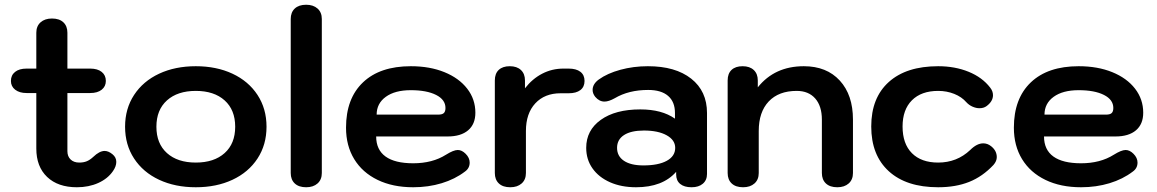

<svg xmlns="http://www.w3.org/2000/svg" viewBox="-20 -779 4873 809"><path d="M470 -97Q470 -78 456 -58Q434 -26 394 -8Q354 10 304 10Q224 10 178.5 -33.5Q133 -77 133 -153V-387H92Q62 -387 44 -401Q26 -415 26 -438Q26 -462 43.5 -476Q61 -490 92 -490H133V-641Q133 -669 151 -685Q169 -701 199 -701Q230 -701 247 -685Q264 -669 264 -641V-490H360Q391 -490 408.5 -476Q426 -462 426 -438Q426 -415 408.5 -401Q391 -387 360 -387H264V-142Q264 -120 277.5 -107Q291 -94 314 -94Q332 -94 345.5 -99.5Q359 -105 373 -118Q399 -143 421 -143Q437 -143 454 -129Q470 -116 470 -97Z M507 -245Q507 -321 545 -379Q583 -437 650.5 -468.5Q718 -500 805 -500Q892 -500 959.5 -468.5Q1027 -437 1065 -379Q1103 -321 1103 -245Q1103 -169 1065 -111Q1027 -53 959.5 -21.5Q892 10 805 10Q718 10 650.5 -21.5Q583 -53 545 -111Q507 -169 507 -245ZM971 -245Q971 -316 926.5 -356Q882 -396 805 -396Q728 -396 683.5 -356Q639 -316 639 -245Q639 -174 683.5 -134Q728 -94 805 -94Q882 -94 926.5 -134Q971 -174 971 -245Z M1205 -50V-699Q1205 -727 1222 -743Q1239 -759 1270 -759Q1300 -759 1318 -743Q1336 -727 1336 -699V-50Q1336 -22 1318 -6Q1300 10 1270 10Q1239 10 1222 -6Q1205 -22 1205 -50Z M1438 -241Q1438 -364 1509.5 -432Q1581 -500 1711 -500Q1791 -500 1852.5 -475Q1914 -450 1948.5 -405.5Q1983 -361 1983 -304Q1983 -256 1952.5 -230Q1922 -204 1866 -204H1565Q1565 -148 1604.5 -119.5Q1644 -91 1721 -91Q1802 -91 1859 -127Q1891 -147 1909 -147Q1926 -147 1942 -131Q1959 -114 1959 -94Q1959 -70 1939 -56Q1897 -24 1841 -7Q1785 10 1721 10Q1635 10 1571 -21Q1507 -52 1472.5 -108.5Q1438 -165 1438 -241ZM1826 -296Q1843 -296 1850 -302.5Q1857 -309 1857 -324Q1857 -359 1817.5 -379Q1778 -399 1711 -399Q1644 -399 1605.5 -371Q1567 -343 1567 -296Z M2065 -50V-440Q2065 -469 2081.5 -484.5Q2098 -500 2128 -500Q2158 -500 2175 -484Q2192 -468 2192 -440V-407Q2223 -447 2264.5 -468.5Q2306 -490 2354 -490H2376Q2408 -490 2425.5 -476.5Q2443 -463 2443 -438Q2443 -413 2425.5 -399.5Q2408 -386 2376 -386H2342Q2275 -386 2235.5 -343.5Q2196 -301 2196 -227V-50Q2196 -22 2178 -6Q2160 10 2130 10Q2099 10 2082 -6Q2065 -22 2065 -50Z M2450 -156Q2450 -230 2511.5 -274Q2573 -318 2678 -318Q2769 -318 2824 -279V-303Q2824 -350 2795 -375Q2766 -400 2711 -400Q2629 -400 2570 -365Q2545 -351 2527 -351Q2505 -351 2488 -371Q2477 -385 2477 -400Q2477 -425 2503 -444Q2539 -470 2594 -485Q2649 -500 2710 -500Q2826 -500 2892.5 -447.5Q2959 -395 2959 -303V-46Q2959 -20 2941.5 -5Q2924 10 2894 10Q2863 10 2846 -4Q2829 -18 2829 -44V-55Q2772 10 2660 10Q2598 10 2550.5 -11Q2503 -32 2476.5 -69.5Q2450 -107 2450 -156ZM2825 -156Q2825 -189 2789 -209Q2753 -229 2693 -229Q2639 -229 2609.5 -210Q2580 -191 2580 -156Q2580 -121 2609 -101.5Q2638 -82 2691 -82Q2754 -82 2789.5 -101.5Q2825 -121 2825 -156Z M3046 -50V-440Q3046 -469 3062.5 -484.5Q3079 -500 3109 -500Q3139 -500 3156 -484Q3173 -468 3173 -440V-411Q3244 -500 3367 -500Q3463 -500 3518.5 -439.5Q3574 -379 3574 -275V-50Q3574 -22 3556 -6Q3538 10 3508 10Q3477 10 3460 -6Q3443 -22 3443 -50V-275Q3443 -332 3415 -364Q3387 -396 3337 -396Q3261 -396 3219 -351.5Q3177 -307 3177 -227V-50Q3177 -22 3159 -6Q3141 10 3111 10Q3080 10 3063 -6Q3046 -22 3046 -50Z M3651 -246Q3651 -367 3725 -433.5Q3799 -500 3933 -500Q4004 -500 4061.5 -476.5Q4119 -453 4152 -410Q4164 -395 4164 -378Q4164 -352 4137 -332Q4125 -323 4107 -323Q4093 -323 4078 -329.5Q4063 -336 4052 -348Q4032 -371 4000.5 -383.5Q3969 -396 3933 -396Q3862 -396 3822.5 -356.5Q3783 -317 3783 -246Q3783 -173 3822.5 -133.5Q3862 -94 3933 -94Q4012 -94 4068 -147Q4096 -175 4123 -175Q4141 -175 4156 -163Q4180 -144 4180 -117Q4180 -100 4166 -84Q4120 -35 4063.5 -12.5Q4007 10 3933 10Q3799 10 3725 -57.5Q3651 -125 3651 -246Z M4252 -241Q4252 -364 4323.5 -432Q4395 -500 4525 -500Q4605 -500 4666.5 -475Q4728 -450 4762.5 -405.5Q4797 -361 4797 -304Q4797 -256 4766.5 -230Q4736 -204 4680 -204H4379Q4379 -148 4418.5 -119.5Q4458 -91 4535 -91Q4616 -91 4673 -127Q4705 -147 4723 -147Q4740 -147 4756 -131Q4773 -114 4773 -94Q4773 -70 4753 -56Q4711 -24 4655 -7Q4599 10 4535 10Q4449 10 4385 -21Q4321 -52 4286.5 -108.5Q4252 -165 4252 -241ZM4640 -296Q4657 -296 4664 -302.5Q4671 -309 4671 -324Q4671 -359 4631.5 -379Q4592 -399 4525 -399Q4458 -399 4419.5 -371Q4381 -343 4381 -296Z"/></svg>

Font: Kodchasan
Style: Bold
Weight: 700
Designer: Katatrad Aksorn Co.,Ltd.
Foundry: Cadson Demak Co.,Ltd.
Version: Version 1.000; ttfautohint (v1.6)